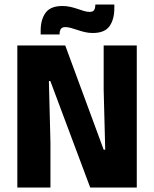

<svg xmlns="http://www.w3.org/2000/svg" viewBox="-20 -844 693 864"><path d="M273.5 -639.5 446.5 -170.5H453.5L446.5 -440.5V-639.5H595.5V0H386L206.5 -479.5H200L207 -203.5V0H58V-639.5ZM397.5 -695.5Q379 -695.5 362 -699.5Q345 -703.5 329.5 -708.8Q314 -714 300 -718Q286 -722 274 -722Q260 -722 254.2 -714.2Q248.5 -706.5 248 -691V-689H163V-707Q163 -755.5 185 -786.2Q207 -817 261 -817Q280 -817 297.2 -813Q314.5 -809 329.5 -803.8Q344.5 -798.5 358 -794.5Q371.5 -790.5 383.5 -790.5Q398 -790.5 403.2 -798.2Q408.5 -806 409 -821.5V-823.5H494.5V-807Q494.5 -757 472.8 -726.2Q451 -695.5 397.5 -695.5Z"/></svg>

Font: Anek Bangla Medium
Style: Bold
Weight: 700
Version: Version 1.003